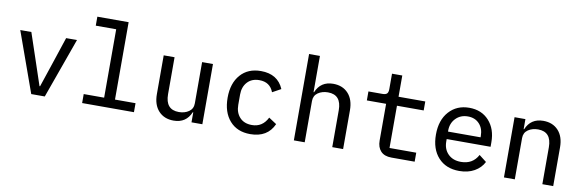

<svg xmlns="http://www.w3.org/2000/svg" viewBox="-52 -1174 4904 1620"><g transform="rotate(10 2400.0 -364.0)"><path d="M358 0H242L57 -516H152L225 -299L299 -78H304L378 -299L450 -516H543Z M678 0V-77H853V-663H678V-740H946V-77H1122V0Z M1615 0V-86H1611Q1570 12 1463 12Q1382 12 1334 -40Q1286 -92 1286 -184V-516H1379V-200Q1379 -67 1494 -67Q1544 -67 1579.5 -91.5Q1615 -116 1615 -162V-516H1708V0Z M2119 12Q2007 12 1943 -61Q1879 -134 1879 -258Q1879 -382 1943 -455Q2007 -528 2118 -528Q2262 -528 2313 -408L2240 -368Q2209 -450 2118 -450Q2053 -450 2015.5 -409Q1978 -368 1978 -302V-214Q1978 -148 2015.5 -107Q2053 -66 2120 -66Q2211 -66 2254 -153L2321 -109Q2267 12 2119 12Z M2492 0V-740H2585V-430H2589Q2630 -528 2737 -528Q2818 -528 2866 -476Q2914 -424 2914 -332V0H2821V-316Q2821 -449 2706 -449Q2656 -449 2620.5 -424.5Q2585 -400 2585 -354V0Z M3527 0H3328Q3267 0 3236 -33.5Q3205 -67 3205 -124V-439H3040V-516H3160Q3187 -516 3198.5 -527Q3210 -538 3210 -566V-698H3298V-516H3527V-439H3298V-77H3527Z M3910 12Q3796 12 3730 -60.5Q3664 -133 3664 -257Q3664 -381 3730 -454.5Q3796 -528 3903 -528Q4009 -528 4072.5 -457.5Q4136 -387 4136 -274V-235H3760V-214Q3760 -148 3801 -107Q3842 -66 3911 -66Q4012 -66 4057 -151L4120 -102Q4094 -50 4039.5 -19Q3985 12 3910 12ZM3904 -454Q3841 -454 3800.5 -412.5Q3760 -371 3760 -307V-299H4039V-310Q4039 -375 4002 -414.5Q3965 -454 3904 -454Z M4385 0H4292V-516H4385V-430H4389Q4430 -528 4537 -528Q4618 -528 4666 -476Q4714 -424 4714 -332V0H4621V-316Q4621 -449 4506 -449Q4456 -449 4420.5 -424.5Q4385 -400 4385 -354Z"/></g></svg>

Font: IBM Plex Mono Text
Style: Regular
Weight: 450
Designer: Mike Abbink, Paul van der Laan, Pieter van Rosmalen
Foundry: Bold Monday
Version: Version 2.000